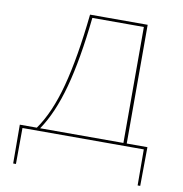

<svg xmlns="http://www.w3.org/2000/svg" viewBox="-91 -744 976 1024"><g transform="rotate(10 397.0 -231.5)"><path d="M736 195H722L721 0H64L63 195H48L47 -15H139Q206 -109 247.5 -265Q289 -421 314 -658H626V-15H738ZM608 -15V-643H329Q305 -415 263.5 -262.5Q222 -110 157 -15Z"/></g></svg>

Font: Ysabeau SC Thin
Style: Regular
Weight: 200
Designer: Christian Thalmann (Catharsis Fonts)
Version: Version 0.003